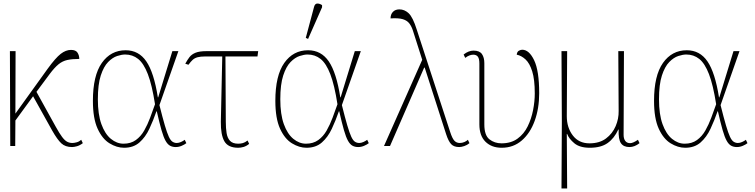

<svg xmlns="http://www.w3.org/2000/svg" viewBox="-20 -825 4266 1085"><path d="M38 0 36 -536H68L67 -183L249 -436Q294 -498 323 -520.5Q352 -543 381 -543Q408 -543 418 -527.5Q428 -512 428 -492Q388 -492 360.5 -486Q333 -480 310.5 -461.5Q288 -443 261 -407L186 -306L295 -109Q316 -71 331 -51Q346 -31 359.5 -24Q373 -17 389 -17Q400 -17 414 -21Q428 -25 439 -35L448 -16Q431 -3 414.5 1.5Q398 6 387 6Q349 6 326.5 -15Q304 -36 275 -87L167 -281L67 -144L66 0Z M681 10Q640 10 599 -15Q558 -40 531.5 -98Q505 -156 505 -255Q505 -398 555.5 -469.5Q606 -541 690 -541Q764 -541 807 -478Q850 -415 872 -275H874L954 -536H988L881 -231Q899 -159 911.5 -116.5Q924 -74 934 -52.5Q944 -31 955 -24Q966 -17 979 -17Q990 -17 1002.5 -22.5Q1015 -28 1024 -35L1033 -16Q1023 -8 1006.5 -1Q990 6 973 6Q955 6 941 -1.5Q927 -9 915.5 -29.5Q904 -50 892.5 -90Q881 -130 866 -196H864Q846 -144 824 -97Q802 -50 768 -20Q734 10 681 10ZM678 -13Q719 -13 747.5 -33.5Q776 -54 795 -87.5Q814 -121 828.5 -160Q843 -199 856 -236Q839 -345 815.5 -406Q792 -467 760.5 -492Q729 -517 687 -517Q668 -517 642 -508.5Q616 -500 591 -474.5Q566 -449 549.5 -398.5Q533 -348 533 -264Q533 -179 553 -123.5Q573 -68 606.5 -40.5Q640 -13 678 -13Z M1326 10Q1269 10 1248 -26.5Q1227 -63 1228 -137L1236 -506H1141Q1113 -506 1096.5 -501.5Q1080 -497 1069 -487Q1058 -477 1045 -459L1027 -465Q1039 -487 1051 -502.5Q1063 -518 1085 -527Q1107 -536 1147 -536H1439L1435 -506H1254L1256 -137Q1256 -101 1260.5 -73Q1265 -45 1280 -29Q1295 -13 1326 -13Q1340 -13 1352.5 -16.5Q1365 -20 1379 -31L1388 -12Q1372 1 1356 5.5Q1340 10 1326 10Z M1712 10Q1671 10 1630 -15Q1589 -40 1562.5 -98Q1536 -156 1536 -255Q1536 -398 1586.5 -469.5Q1637 -541 1721 -541Q1795 -541 1838 -478Q1881 -415 1903 -275H1905L1985 -536H2019L1912 -231Q1930 -159 1942.5 -116.5Q1955 -74 1965 -52.5Q1975 -31 1986 -24Q1997 -17 2010 -17Q2021 -17 2033.5 -22.5Q2046 -28 2055 -35L2064 -16Q2054 -8 2037.5 -1Q2021 6 2004 6Q1986 6 1972 -1.5Q1958 -9 1946.5 -29.5Q1935 -50 1923.5 -90Q1912 -130 1897 -196H1895Q1877 -144 1855 -97Q1833 -50 1799 -20Q1765 10 1712 10ZM1709 -13Q1750 -13 1778.5 -33.5Q1807 -54 1826 -87.5Q1845 -121 1859.5 -160Q1874 -199 1887 -236Q1870 -345 1846.5 -406Q1823 -467 1791.5 -492Q1760 -517 1718 -517Q1699 -517 1673 -508.5Q1647 -500 1622 -474.5Q1597 -449 1580.5 -398.5Q1564 -348 1564 -264Q1564 -179 1584 -123.5Q1604 -68 1637.5 -40.5Q1671 -13 1709 -13ZM1721 -605 1708 -611 1755 -787Q1760 -805 1773.5 -805Q1787 -805 1800 -796V-784Z M2150 0 2366 -487 2315 -647Q2307 -674 2294 -691.5Q2281 -709 2256.5 -716.5Q2232 -724 2187 -721Q2187 -744 2200.5 -758Q2214 -772 2237 -772Q2266 -772 2289.5 -750Q2313 -728 2335 -658L2524 -79Q2536 -42 2548 -29.5Q2560 -17 2578 -17Q2592 -17 2604.5 -22.5Q2617 -28 2624 -35L2633 -16Q2620 -5 2603.5 0.5Q2587 6 2575 6Q2545 6 2529.5 -10.5Q2514 -27 2501 -67L2380 -443H2377L2184 0Z M2815 10Q2758 10 2723.5 -24Q2689 -58 2689 -122V-466Q2689 -493 2680.5 -504.5Q2672 -516 2654 -516Q2645 -516 2633.5 -512Q2622 -508 2609 -498L2600 -517Q2628 -539 2656 -539Q2690 -539 2703.5 -519.5Q2717 -500 2717 -468V-122Q2717 -60 2746 -37.5Q2775 -15 2814 -15Q2868 -15 2904.5 -41.5Q2941 -68 2962 -111Q2983 -154 2992.5 -203Q3002 -252 3002 -297Q3002 -376 2987.5 -422Q2973 -468 2949.5 -489.5Q2926 -511 2900 -516Q2902 -533 2912.5 -538.5Q2923 -544 2931 -544Q2970 -544 2998.5 -484.5Q3027 -425 3027 -298Q3027 -212 3001.5 -142Q2976 -72 2928.5 -31Q2881 10 2815 10Z M3153 240 3155 -136 3153 -536H3185L3183 -168Q3183 -104 3217 -59.5Q3251 -15 3311 -15Q3368 -15 3404.5 -42.5Q3441 -70 3459 -112Q3477 -154 3476 -198L3474 -536H3506L3504 -63Q3504 -41 3513.5 -28.5Q3523 -16 3541 -16Q3557 -16 3585 -35L3594 -16Q3566 6 3537 6Q3504 6 3489 -15.5Q3474 -37 3476 -93H3474Q3451 -43 3413.5 -16.5Q3376 10 3313 10Q3256 10 3225.5 -15.5Q3195 -41 3185 -68H3183L3185 240Z M3852 10Q3811 10 3770 -15Q3729 -40 3702.5 -98Q3676 -156 3676 -255Q3676 -398 3726.5 -469.5Q3777 -541 3861 -541Q3935 -541 3978 -478Q4021 -415 4043 -275H4045L4125 -536H4159L4052 -231Q4070 -159 4082.5 -116.5Q4095 -74 4105 -52.5Q4115 -31 4126 -24Q4137 -17 4150 -17Q4161 -17 4173.5 -22.5Q4186 -28 4195 -35L4204 -16Q4194 -8 4177.5 -1Q4161 6 4144 6Q4126 6 4112 -1.5Q4098 -9 4086.5 -29.5Q4075 -50 4063.5 -90Q4052 -130 4037 -196H4035Q4017 -144 3995 -97Q3973 -50 3939 -20Q3905 10 3852 10ZM3849 -13Q3890 -13 3918.5 -33.5Q3947 -54 3966 -87.5Q3985 -121 3999.5 -160Q4014 -199 4027 -236Q4010 -345 3986.5 -406Q3963 -467 3931.5 -492Q3900 -517 3858 -517Q3839 -517 3813 -508.5Q3787 -500 3762 -474.5Q3737 -449 3720.5 -398.5Q3704 -348 3704 -264Q3704 -179 3724 -123.5Q3744 -68 3777.5 -40.5Q3811 -13 3849 -13Z"/></svg>

Font: Noto Serif Thin
Style: Regular
Weight: 100
Designer: Monotype Design Team
Foundry: Monotype Imaging Inc.
Version: Version 2.015